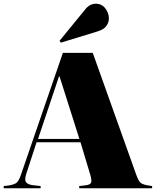

<svg xmlns="http://www.w3.org/2000/svg" viewBox="-30 -1015 840 1035"><path d="M-10 0V-12L22 -16Q41 -19 55.5 -27Q70 -35 83 -73L309 -730H470L703 -77Q715 -43 725 -32.5Q735 -22 760 -17L790 -12V0H397V-12L431 -16Q456 -19 461 -30.5Q466 -42 456 -75L404 -248H167L111 -76Q101 -44 111 -32Q121 -20 146 -17L189 -12V0ZM175 -266H398L291 -603H288ZM298 -785 291 -795 430 -965Q444 -982 458 -988.5Q472 -995 485 -995Q519 -995 538 -969.5Q557 -944 557 -916Q557 -894 543.5 -875Q530 -856 494 -845Z"/></svg>

Font: Display Black
Style: Regular
Weight: 900
Designer: Latin by Veronika Burian and Jose Scaglione. Greek by Irene Vlachou. Cyrillic by Vera Evstafieva.
Foundry: TypeTogether
Version: Version 3.002